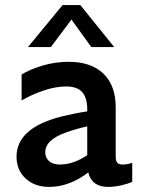

<svg xmlns="http://www.w3.org/2000/svg" viewBox="-20 -725 555 755"><path d="M327 -47Q294 -21 254.5 -5.5Q215 10 173 10Q117 10 81 -23Q45 -56 45 -109Q45 -222 222 -267Q280 -281 323 -287V-294Q323 -341 303 -363Q283 -385 240 -385Q199 -385 151.5 -369Q104 -353 65 -330V-432Q97 -452 147 -467Q197 -482 250 -482Q338 -482 386.5 -435.5Q435 -389 435 -303V-109Q435 -93 441 -85.5Q447 -78 461 -78Q481 -78 500 -85V-10Q483 -2 456 4Q429 10 405 10Q341 10 327 -47ZM215 -78Q269 -78 323 -115V-228Q285 -220 242 -205Q199 -190 178.5 -170.5Q158 -151 158 -126Q158 -104 173.5 -91Q189 -78 215 -78ZM429 -540H339L261 -648L180 -540H90L226 -705H296Z"/></svg>

Font: Madhuban Medium
Style: Regular
Weight: 500
Designer: jaikishan Patel
Foundry: MagicType
Version: Version 1.000